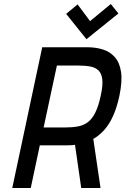

<svg xmlns="http://www.w3.org/2000/svg" viewBox="-20 -935 624 955"><path d="M569 -868 531 -915 428 -830 366 -913 309 -866 410 -740ZM414 -700H190L41 0H133L178 -212H310Q317 -212 324 -212.5Q331 -213 338.5 -213Q346 -213 353 -215L384 0H480L444 -244Q473 -260 498.5 -288.5Q524 -317 543 -359.5Q562 -402 574 -459Q589 -531 582 -577.5Q575 -624 551 -651Q527 -678 491.5 -689Q456 -700 414 -700ZM303 -301H197L263 -609H368Q404 -609 430 -604Q456 -599 471 -583.5Q486 -568 489 -538.5Q492 -509 481 -459Q470 -407 454 -375Q438 -343 416.5 -327Q395 -311 367 -306Q339 -301 303 -301Z"/></svg>

Font: Advent Pro SemiBold
Style: Italic
Weight: 600
Italic angle: -12°
Version: Version 3.000